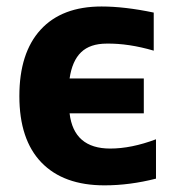

<svg xmlns="http://www.w3.org/2000/svg" viewBox="-20 -554 553 586"><path d="M290 -534.2Q360.4 -534.2 449.2 -515.6V-399.4Q372.1 -421.9 305.7 -420.9Q254.9 -420.9 227.5 -394.5Q200.2 -368.2 192.4 -314.5H418.9V-208H192.4Q205.1 -100.6 316.4 -100.6Q380.9 -100.6 456.1 -128.9V-8.8Q376 11.7 298.8 11.7Q173.8 11.7 106.4 -58.1Q39.1 -127.9 39.1 -260.7Q39.1 -392.6 104 -463.4Q168.9 -534.2 290 -534.2Z"/></svg>

Font: Gen Shin Gothic Bold
Style: Bold
Weight: 700
Designer: [Source Han Sans]
Ryoko NISHIZUKA  (kana & ideographs); Paul D. Hunt (Latin, Greek & Cyrillic); Wenlong ZHANG  (bopomofo
Version: Version 1.002.20150607